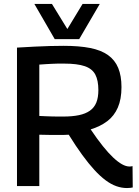

<svg xmlns="http://www.w3.org/2000/svg" viewBox="-20 -942 704 972"><path d="M623 10Q596 10 569 0.5Q542 -9 514.5 -29.5Q487 -50 458 -81.5Q429 -113 396.5 -157.5Q364 -202 328 -260Q319 -259 304 -259Q289 -259 280 -259Q257 -259 230.5 -259Q204 -259 179 -260V0H66V-701Q115 -704 156 -706Q197 -708 232.5 -709Q268 -710 302 -710Q381 -710 436.5 -699Q492 -688 527 -663Q562 -638 578.5 -598Q595 -558 595 -501Q595 -440 576.5 -397.5Q558 -355 523 -328.5Q488 -302 439 -287Q472 -238 500.5 -202.5Q529 -167 553 -144.5Q577 -122 597.5 -110.5Q618 -99 636 -99Q638 -99 643 -99.5Q648 -100 651 -101L652 7Q647 8 640 9Q633 10 623 10ZM301 -352Q346 -352 379.5 -359Q413 -366 435 -381.5Q457 -397 467.5 -422.5Q478 -448 478 -486Q478 -535 462.5 -564.5Q447 -594 409 -607Q371 -620 305 -620Q286 -620 272 -620Q258 -620 244.5 -619Q231 -618 215.5 -617.5Q200 -617 179 -615V-355Q197 -354 212 -353.5Q227 -353 242 -352.5Q257 -352 271.5 -352Q286 -352 301 -352ZM485 -922 381 -744H257L154 -922H243L321 -795L398 -922Z"/></svg>

Font: Georama ExtraCondensed Thin Medium
Style: Regular
Weight: 500
Version: Version 1.001